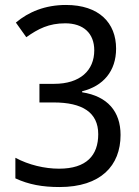

<svg xmlns="http://www.w3.org/2000/svg" viewBox="-20 -744 560 774"><path d="M448 -548C448 -652 379 -724 246 -724C162 -724 95 -696 44 -653L86 -594C134 -628 177 -650 243 -650C316 -650 360 -610 360 -541C360 -460 303 -406 198 -406H139V-331H196C312 -331 376 -291 376 -203C376 -118 329 -64 218 -64C160 -64 96 -79 42 -108V-25C96 0 151 10 220 10C386 10 466 -76 466 -200C466 -294 414 -356 311 -372V-376C396 -397 448 -457 448 -548Z"/></svg>

Font: Noto Sans Lao Looped SemiCondensed
Style: Regular
Weight: 400
Width: 4
Designer: Mark Frömberg, Ben Mitchell
Foundry: The Fontpad Ltd
Version: Version 1.002